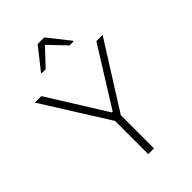

<svg xmlns="http://www.w3.org/2000/svg" viewBox="-266 -1027 1133 1133"><g transform="rotate(-45 300.5 -460.5)"><path d="M276 0V-277L18 -688H72L298 -326H305L531 -688H583L324 -277V0ZM168 -782V-787L274 -921H329L435 -787V-782H401L301 -887L202 -782Z"/></g></svg>

Font: Saira ExtraLight
Style: Regular
Weight: 200
Designer: Hector Gatti with collaboration of the Omnibus-Type team
Foundry: Omnibus-Type
Version: Version 1.100; ttfautohint (v1.8.3)